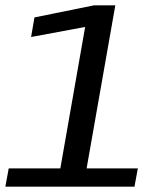

<svg xmlns="http://www.w3.org/2000/svg" viewBox="-28 -696 626 716"><path d="M-8 0 4.5 -68H197L289.5 -595.5L88 -558L100.5 -631L322 -676H402L295 -68H486L473.5 0Z"/></svg>

Font: Anybody ExtraExpanded Regular
Style: Italic
Weight: 400
Width: 8
Italic angle: -10°
Designer: Tyler Finck
Foundry: Etcetera Type Company
Version: Version 1.010; ttfautohint (v1.8.3) -l 8 -r 50 -G 200 -x 14 